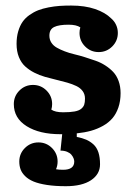

<svg xmlns="http://www.w3.org/2000/svg" viewBox="-20 -469 479 685"><path d="M179.9 134.8Q189.7 136.7 205.1 136.7Q244.9 136.7 244.9 107.4Q244.9 101.8 242.4 95.6Q240 89.4 234.7 83Q229.5 76.7 219.4 72.5Q209.2 68.4 195.8 68.4L201.9 9.8Q199 9.8 195.8 9.8Q120.8 9.8 75.1 -18.8Q29.3 -47.4 29.3 -97.7Q29.3 -126 49.3 -146Q69.3 -166 97.7 -166Q126 -166 146 -146Q166 -126 166 -97.7Q166 -87.4 163.1 -77.9Q177 -68.4 205.1 -68.4Q230.2 -68.4 246 -71.3Q261.7 -74.2 269.8 -80.9Q277.8 -87.6 280.5 -95.8Q283.2 -104 283.2 -117.2Q283.2 -132.8 274.9 -144Q266.6 -155.3 252.4 -162.1Q238.3 -168.9 220 -174.2Q201.7 -179.4 181.4 -184.2Q161.1 -189 140.9 -194.7Q120.6 -200.4 102.3 -209.8Q84 -219.2 69.8 -232.1Q55.7 -244.9 47.4 -265.4Q39.1 -285.9 39.1 -312.5Q39.1 -336.9 44.9 -356.9Q50.8 -377 60.5 -391Q70.3 -405 85.2 -415.5Q100.1 -426 116.3 -432.4Q132.6 -438.7 153 -442.6Q173.3 -446.5 192.4 -447.9Q211.4 -449.2 233.9 -449.2Q282.7 -449.2 319.2 -436.8Q355.7 -424.3 376.7 -403.3Q387.9 -393.8 394.2 -380.2Q400.4 -366.7 400.4 -351.6Q400.4 -323.2 380.4 -303.2Q360.4 -283.2 332 -283.2Q303.7 -283.2 283.7 -303.2Q263.7 -323.2 263.7 -351.6Q263.7 -361.8 266.6 -371.3Q252.7 -380.9 224.6 -380.9Q190.2 -380.9 173.2 -372.6Q156.2 -364.3 156.2 -341.8Q156.2 -327.6 163.3 -316.8Q170.4 -305.9 182.6 -299Q194.8 -292 211.1 -285.8Q227.3 -279.5 245.6 -275.3Q263.9 -271 283.2 -264.9Q302.5 -258.8 320.8 -252.4Q339.1 -246.1 355.3 -235.7Q371.6 -225.3 383.8 -212.4Q396 -199.5 403.1 -180.1Q410.2 -160.6 410.2 -136.7Q410.2 -108.2 402.3 -85.4Q394.5 -62.7 381 -47Q367.4 -31.2 347.4 -20Q327.4 -8.8 304.6 -2.4Q281.7 3.9 253.9 6.8V19.5Q273.9 23.4 287.7 29.4Q301.5 35.4 313.4 46.1Q325.2 56.9 331.1 74.6Q336.9 92.3 336.9 117.2Q336.9 152.6 304.7 174Q272.5 195.3 214.8 195.3Q176.5 195.3 147.3 190.8Q118.2 186.3 99.7 178.6Q81.3 170.9 69.7 159.4Q58.1 147.9 53.5 135.4Q48.8 122.8 48.8 107.4Q48.8 79.1 68.8 59.1Q88.9 39.1 117.2 39.1Q145.5 39.1 165.5 59.1Q185.5 79.1 185.5 107.4Q185.5 121.8 179.9 134.8Z"/></svg>

Font: Orelega One
Style: Regular
Weight: 400
Version: Version 1.1 ; ttfautohint (v1.8.3)